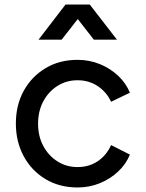

<svg xmlns="http://www.w3.org/2000/svg" viewBox="-20 -815 643 847"><path d="M322 12Q242 12 180.5 -25Q119 -62 84.5 -126Q50 -190 50 -270Q50 -351 84.5 -414Q119 -477 180.5 -514Q242 -551 322 -551Q375 -551 421 -532Q467 -513 501.5 -480.5Q536 -448 553 -406L470 -366Q451 -408 412 -434.5Q373 -461 322 -461Q273 -461 233.5 -436Q194 -411 171 -368Q148 -325 148 -269Q148 -214 171 -171Q194 -128 233.5 -103Q273 -78 322 -78Q373 -78 411.5 -104Q450 -130 470 -175L553 -133Q536 -91 501.5 -58.5Q467 -26 421 -7Q375 12 322 12ZM150 -640 269 -795H376L496 -640H394L323 -731L252 -640Z"/></svg>

Font: Pitagon Sans Text Medium
Style: Regular
Weight: 500
Designer: Travis Tran
Foundry: Pitagon
Version: Version 1.000; ttfautohint (v1.8.4.7-5d5b);gftools[0.9.26]